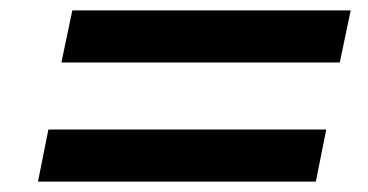

<svg xmlns="http://www.w3.org/2000/svg" viewBox="-20 -535 707 369"><path d="M73 -286H607L587 -186H53ZM119 -515H654L633 -415H98Z"/></svg>

Font: Albert Sans SemiBold
Style: Italic
Weight: 600
Italic angle: -11.25°
Designer: Andreas Rasmussen
Foundry: a.Foundry
Version: Version 1.025